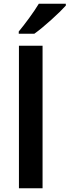

<svg xmlns="http://www.w3.org/2000/svg" viewBox="-20 -1004 371 1024"><path d="M331 -974V-984H187C160 -939 111 -873 80 -836V-824H163C213 -859 298 -937 331 -974ZM207 0V-760H81V0Z"/></svg>

Font: Noto Sans Bamum SemiBold
Style: Regular
Weight: 600
Designer: Monotype Design Team
Foundry: Monotype Imaging Inc.
Version: Version 2.002